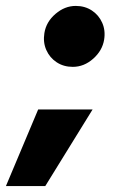

<svg xmlns="http://www.w3.org/2000/svg" viewBox="-53 -516 420 649"><path d="M193 -290Q162 -290 138.5 -305.5Q115 -321 103.5 -347Q92 -373 97 -404Q103 -442 134.5 -469Q166 -496 203 -496Q234 -496 257.5 -480.5Q281 -465 292.5 -439Q304 -413 299 -382Q293 -345 262 -317.5Q231 -290 193 -290ZM-33 113 76 -146H260L100 113Z"/></svg>

Font: Figtree Light Black
Style: Italic
Weight: 900
Italic angle: -9.5°
Version: Version 2.000